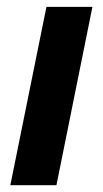

<svg xmlns="http://www.w3.org/2000/svg" viewBox="-20 -543 301 563"><path d="M116.2 -522.9H251L145.5 0H10.3Z"/></svg>

Font: Reddit Sans Chocolate
Style: Bold Italic
Weight: 700
Italic angle: -11.25°
Designer: Stephen Hutchings
Version: Version 1.013